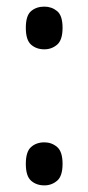

<svg xmlns="http://www.w3.org/2000/svg" viewBox="-20 -553 267 580"><path d="M114 -404Q90 -404 74 -418Q58 -432 58 -469Q58 -506 74 -519.5Q90 -533 114 -533Q136 -533 152.5 -519.5Q169 -506 169 -469Q169 -432 152.5 -418Q136 -404 114 -404ZM114 7Q90 7 74 -7Q58 -21 58 -58Q58 -95 74 -109Q90 -123 114 -123Q136 -123 152.5 -109Q169 -95 169 -58Q169 -21 152.5 -7Q136 7 114 7Z"/></svg>

Font: Noto Serif Lao ExtraCondensed Medium
Style: Regular
Weight: 500
Width: 2
Designer: Monotype Design Team
Foundry: Monotype Imaging Inc.
Version: Version 2.003; ttfautohint (v1.8.4.7-5d5b)